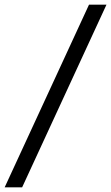

<svg xmlns="http://www.w3.org/2000/svg" viewBox="-75 -755 477 824"><path d="M-55 49 307 -735H382L20 49Z"/></svg>

Font: Archivo SemiExpanded
Style: Italic
Weight: 400
Width: 6
Italic angle: -10°
Designer: Hector Gatti
Foundry: Omnibus-Type
Version: Version 2.001